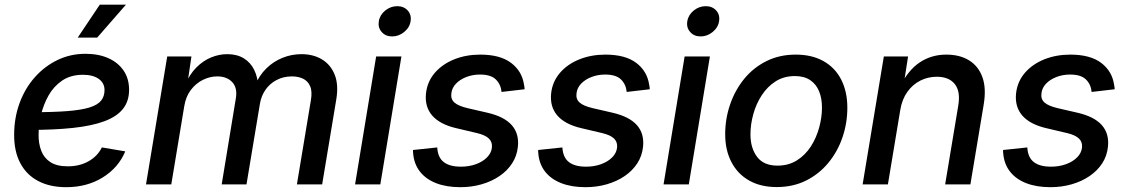

<svg xmlns="http://www.w3.org/2000/svg" viewBox="-20 -777 4750 809"><path d="M258.8 11.7Q190.4 11.7 141.1 -14.2Q91.8 -40 65.4 -89.8Q39.1 -139.6 39.6 -210.9Q40 -281.7 62.7 -343.3Q85.4 -404.8 126.5 -451.2Q167.5 -497.6 221.9 -523.9Q276.4 -550.3 340.3 -550.3Q395 -550.3 436.3 -532Q477.5 -513.7 500.7 -479.7Q523.9 -445.8 523.9 -398.4Q523.9 -350.6 498 -318.1Q472.2 -285.6 419.7 -266.1Q367.2 -246.6 287.4 -238Q207.5 -229.5 99.6 -229.5L112.8 -304.2Q203.6 -304.2 263.2 -308.8Q322.8 -313.5 357.2 -324.2Q391.6 -335 406 -353Q420.4 -371.1 420.4 -397.5Q420.4 -427.2 396 -444.6Q371.6 -461.9 329.6 -461.9Q277.8 -461.9 241.9 -437.5Q206.1 -413.1 184.3 -374.3Q162.6 -335.4 152.6 -292Q142.6 -248.5 142.6 -209.5Q142.1 -172.9 153.6 -142.3Q165 -111.8 192.1 -94Q219.2 -76.2 265.6 -76.2Q315.9 -76.2 353.5 -97.7Q391.1 -119.1 409.2 -155.8L507.8 -139.2Q479 -70.3 412.8 -29.3Q346.7 11.7 258.8 11.7ZM307.6 -618.7 400.4 -757.3H510.7L389.6 -618.7Z M595.2 0 684.6 -539.1H786.6L768.6 -416.5L759.8 -419.4Q779.3 -464.8 807.9 -493.2Q836.4 -521.5 869.9 -535.2Q903.3 -548.8 937.5 -548.8Q979 -548.8 1007.6 -531Q1036.1 -513.2 1051.3 -482.2Q1066.4 -451.2 1067.9 -410.2L1054.7 -417Q1072.3 -459.5 1102.3 -488.8Q1132.3 -518.1 1170.4 -533.4Q1208.5 -548.8 1250 -548.8Q1299.8 -548.8 1336.4 -526.9Q1373 -504.9 1390.1 -462.6Q1407.2 -420.4 1397 -358.4L1337.4 0H1231L1290 -355Q1296.4 -392.1 1286.6 -414.1Q1276.9 -436 1256.6 -445.6Q1236.3 -455.1 1210.4 -455.1Q1174.3 -455.1 1145.5 -439.9Q1116.7 -424.8 1098.6 -398.7Q1080.6 -372.6 1075.2 -339.8L1018.6 0H914.1L973.6 -361.8Q981.4 -406.2 958.7 -430.7Q936 -455.1 895.5 -455.1Q864.3 -455.1 834.7 -440.4Q805.2 -425.8 783.9 -397.7Q762.7 -369.6 756.3 -329.1L701.7 0Z M1476.1 0 1564.9 -539.1H1671.4L1582.5 0ZM1632.3 -623.5Q1604.5 -623.5 1588.1 -642.3Q1571.8 -661.1 1576.2 -687.5Q1580.6 -714.4 1603.3 -732.7Q1626 -751 1653.8 -751Q1681.6 -751 1698 -732.7Q1714.4 -714.4 1710 -687.5Q1706.1 -661.1 1683.1 -642.3Q1660.2 -623.5 1632.3 -623.5Z M1919.4 11.7Q1861.3 11.7 1817.9 -5.1Q1774.4 -22 1749.3 -54.2Q1724.1 -86.4 1720.7 -132.3Q1720.2 -135.3 1720.2 -138.4Q1720.2 -141.6 1720.2 -145L1822.3 -155.8Q1824.7 -113.3 1849.9 -94Q1875 -74.7 1921.9 -74.7Q1956.5 -74.7 1985.4 -85.2Q2014.2 -95.7 2032.2 -114Q2050.3 -132.3 2052.7 -155.3Q2055.2 -178.2 2040 -193.1Q2024.9 -208 1989.7 -216.3L1902.8 -236.8Q1833.5 -252.9 1801.3 -290Q1769 -327.1 1774.9 -383.3Q1780.3 -433.1 1812 -470Q1843.8 -506.8 1893.8 -526.9Q1943.8 -546.9 2003.4 -546.9Q2087.4 -546.9 2133.5 -512Q2179.7 -477.1 2188 -419.9Q2189 -415.5 2189.7 -410.6Q2190.4 -405.8 2190.4 -400.9L2093.3 -389.6Q2090.3 -421.4 2069.3 -442.1Q2048.3 -462.9 2002.4 -462.9Q1971.7 -462.9 1945.1 -452.6Q1918.5 -442.4 1901.4 -424.6Q1884.3 -406.7 1881.8 -383.8Q1878.4 -359.9 1894.5 -345.2Q1910.6 -330.6 1950.2 -321.3L2034.7 -301.8Q2104.5 -285.6 2136.2 -249.8Q2168 -213.9 2162.1 -158.7Q2158.2 -120.1 2137.9 -88.9Q2117.7 -57.6 2084.7 -35.2Q2051.8 -12.7 2009.5 -0.5Q1967.3 11.7 1919.4 11.7Z M2446.8 11.7Q2388.7 11.7 2345.2 -5.1Q2301.8 -22 2276.6 -54.2Q2251.5 -86.4 2248 -132.3Q2247.6 -135.3 2247.6 -138.4Q2247.6 -141.6 2247.6 -145L2349.6 -155.8Q2352.1 -113.3 2377.2 -94Q2402.3 -74.7 2449.2 -74.7Q2483.9 -74.7 2512.7 -85.2Q2541.5 -95.7 2559.6 -114Q2577.6 -132.3 2580.1 -155.3Q2582.5 -178.2 2567.4 -193.1Q2552.2 -208 2517.1 -216.3L2430.2 -236.8Q2360.8 -252.9 2328.6 -290Q2296.4 -327.1 2302.2 -383.3Q2307.6 -433.1 2339.4 -470Q2371.1 -506.8 2421.1 -526.9Q2471.2 -546.9 2530.8 -546.9Q2614.7 -546.9 2660.9 -512Q2707 -477.1 2715.3 -419.9Q2716.3 -415.5 2717 -410.6Q2717.8 -405.8 2717.8 -400.9L2620.6 -389.6Q2617.7 -421.4 2596.7 -442.1Q2575.7 -462.9 2529.8 -462.9Q2499 -462.9 2472.4 -452.6Q2445.8 -442.4 2428.7 -424.6Q2411.6 -406.7 2409.2 -383.8Q2405.8 -359.9 2421.9 -345.2Q2438 -330.6 2477.5 -321.3L2562 -301.8Q2631.8 -285.6 2663.6 -249.8Q2695.3 -213.9 2689.5 -158.7Q2685.5 -120.1 2665.3 -88.9Q2645 -57.6 2612.1 -35.2Q2579.1 -12.7 2536.9 -0.5Q2494.6 11.7 2446.8 11.7Z M2775.9 0 2864.7 -539.1H2971.2L2882.3 0ZM2932.1 -623.5Q2904.3 -623.5 2887.9 -642.3Q2871.6 -661.1 2876 -687.5Q2880.4 -714.4 2903.1 -732.7Q2925.8 -751 2953.6 -751Q2981.4 -751 2997.8 -732.7Q3014.2 -714.4 3009.8 -687.5Q3005.9 -661.1 2982.9 -642.3Q2960 -623.5 2932.1 -623.5Z M3252.9 11.2Q3185.1 11.2 3136.5 -16.4Q3087.9 -43.9 3061.8 -94.2Q3035.6 -144.5 3035.6 -211.4Q3035.6 -276.4 3056.2 -336.4Q3076.7 -396.5 3115.2 -444.1Q3153.8 -491.7 3209 -519.3Q3264.2 -546.9 3333 -546.9Q3400.9 -546.9 3449.7 -519.5Q3498.5 -492.2 3524.4 -441.7Q3550.3 -391.1 3550.3 -323.2Q3550.3 -258.3 3529.8 -198.2Q3509.3 -138.2 3470.2 -90.8Q3431.2 -43.5 3376.2 -16.1Q3321.3 11.2 3252.9 11.2ZM3255.9 -79.1Q3302.7 -79.1 3337.9 -101.3Q3373 -123.5 3396.5 -159.9Q3419.9 -196.3 3431.6 -239.5Q3443.4 -282.7 3443.4 -323.7Q3443.4 -362.8 3431.2 -392.6Q3418.9 -422.4 3393.6 -439.5Q3368.2 -456.5 3329.1 -456.5Q3283.2 -456.5 3248.3 -434.3Q3213.4 -412.1 3189.7 -375.7Q3166 -339.4 3154.1 -296.1Q3142.1 -252.9 3142.1 -210.9Q3142.1 -153.3 3169.9 -116.2Q3197.8 -79.1 3255.9 -79.1Z M3773.4 -314 3721.2 0H3614.7L3704.1 -539.1H3806.2L3785.6 -406.7L3771 -410.2Q3806.2 -481.4 3855.5 -514.2Q3904.8 -546.9 3967.3 -546.9Q4023.9 -546.9 4063.2 -522.7Q4102.5 -498.5 4119.4 -451.9Q4136.2 -405.3 4125 -337.4L4068.8 0H3962.4L4017.6 -331.5Q4027.8 -391.6 4003.2 -422.6Q3978.5 -453.6 3927.2 -453.6Q3890.1 -453.6 3857.7 -437.3Q3825.2 -420.9 3803 -389.6Q3780.8 -358.4 3773.4 -314Z M4405.8 11.7Q4347.7 11.7 4304.2 -5.1Q4260.7 -22 4235.6 -54.2Q4210.4 -86.4 4207 -132.3Q4206.5 -135.3 4206.5 -138.4Q4206.5 -141.6 4206.5 -145L4308.6 -155.8Q4311 -113.3 4336.2 -94Q4361.3 -74.7 4408.2 -74.7Q4442.9 -74.7 4471.7 -85.2Q4500.5 -95.7 4518.6 -114Q4536.6 -132.3 4539.1 -155.3Q4541.5 -178.2 4526.4 -193.1Q4511.2 -208 4476.1 -216.3L4389.2 -236.8Q4319.8 -252.9 4287.6 -290Q4255.4 -327.1 4261.2 -383.3Q4266.6 -433.1 4298.3 -470Q4330.1 -506.8 4380.1 -526.9Q4430.2 -546.9 4489.7 -546.9Q4573.7 -546.9 4619.9 -512Q4666 -477.1 4674.3 -419.9Q4675.3 -415.5 4676 -410.6Q4676.8 -405.8 4676.8 -400.9L4579.6 -389.6Q4576.7 -421.4 4555.7 -442.1Q4534.7 -462.9 4488.8 -462.9Q4458 -462.9 4431.4 -452.6Q4404.8 -442.4 4387.7 -424.6Q4370.6 -406.7 4368.2 -383.8Q4364.7 -359.9 4380.9 -345.2Q4397 -330.6 4436.5 -321.3L4521 -301.8Q4590.8 -285.6 4622.6 -249.8Q4654.3 -213.9 4648.4 -158.7Q4644.5 -120.1 4624.3 -88.9Q4604 -57.6 4571 -35.2Q4538.1 -12.7 4495.8 -0.5Q4453.6 11.7 4405.8 11.7Z"/></svg>

Font: Inter 18pt Medium
Style: Italic
Weight: 500
Italic angle: -9.3988°
Designer: Rasmus Andersson
Foundry: rsms
Version: Version 4.001;git-66647c0bb